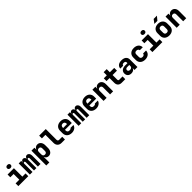

<svg xmlns="http://www.w3.org/2000/svg" viewBox="858 -3649 6684 6684"><g transform="rotate(-45 4200.0 -306.5)"><path d="M320 -637C375 -637 410 -667 410 -715C410 -763 375 -793 320 -793C265 -793 230 -763 230 -715C230 -667 265 -637 320 -637ZM70 0H560V-135H402V-550H90V-415H252V-135H70Z M638 0H767V-403C767 -434 780 -451 805 -451C830 -451 841 -434 841 -403V0H959V-403C959 -434 970 -451 995 -451C1020 -451 1033 -434 1033 -403V0H1162V-420C1162 -502 1111 -560 1046 -560C994 -560 957 -524 952 -468C942 -523 903 -560 855 -560C802 -560 767 -521 763 -465H761V-550H638Z M1266 180H1416V30L1412 -98C1436 -30 1489 10 1562 10C1668 10 1740 -78 1740 -205V-345C1740 -472 1668 -560 1562 -560C1489 -560 1435 -520 1411 -450V-550H1266ZM1504 -120C1447 -120 1416 -154 1416 -215V-335C1416 -396 1447 -430 1504 -430C1559 -430 1590 -398 1590 -340V-210C1590 -152 1559 -120 1504 -120Z M2195 0H2365V-135H2210C2174 -135 2150 -161 2150 -200V-730H1825V-595H2000V-195C2000 -78 2078 0 2195 0Z M2701 10C2820 10 2911 -54 2932 -150H2785C2779 -123 2743 -110 2701 -110C2636 -110 2603 -141 2603 -210V-238H2940V-340C2940 -472 2847 -560 2701 -560C2554 -560 2460 -472 2460 -340V-210C2460 -78 2554 10 2701 10ZM2603 -340C2603 -408 2635 -449 2701 -449C2766 -449 2797 -410 2797 -342V-329L2603 -327Z M3038 0H3167V-403C3167 -434 3180 -451 3205 -451C3230 -451 3241 -434 3241 -403V0H3359V-403C3359 -434 3370 -451 3395 -451C3420 -451 3433 -434 3433 -403V0H3562V-420C3562 -502 3511 -560 3446 -560C3394 -560 3357 -524 3352 -468C3342 -523 3303 -560 3255 -560C3202 -560 3167 -521 3163 -465H3161V-550H3038Z M3901 10C4020 10 4111 -54 4132 -150H3985C3979 -123 3943 -110 3901 -110C3836 -110 3803 -141 3803 -210V-238H4140V-340C4140 -472 4047 -560 3901 -560C3754 -560 3660 -472 3660 -340V-210C3660 -78 3754 10 3901 10ZM3803 -340C3803 -408 3835 -449 3901 -449C3966 -449 3997 -410 3997 -342V-329L3803 -327Z M4266 0H4416V-340C4416 -397 4448 -430 4501 -430C4554 -430 4586 -397 4586 -340V0H4736V-355C4736 -479 4666 -560 4559 -560C4483 -560 4427 -517 4411 -450V-550H4266Z M5155 0H5335V-135H5170C5141 -135 5125 -156 5125 -185V-415H5340V-550H5125V-705H4975V-550H4827V-415H4975V-180C4975 -68 5043 0 5155 0Z M5629 10C5716 10 5775 -30 5789 -95V0H5934V-370C5934 -490 5848 -560 5703 -560C5564 -560 5478 -491 5474 -383H5616C5619 -422 5650 -442 5701 -442C5754 -442 5784 -417 5784 -376V-341H5676C5533 -341 5451 -273 5451 -162C5451 -59 5520 10 5629 10ZM5682 -110C5627 -110 5596 -139 5596 -181C5596 -222 5626 -251 5679 -251H5784V-195C5784 -144 5745 -110 5682 -110Z M6309 10C6454 10 6547 -68 6552 -195H6406C6402 -147 6364 -120 6309 -120C6249 -120 6216 -152 6216 -210V-340C6216 -398 6249 -430 6309 -430C6363 -430 6402 -402 6406 -355H6552C6547 -482 6454 -560 6309 -560C6162 -560 6066 -473 6066 -340V-210C6066 -77 6162 10 6309 10Z M6920 -637C6975 -637 7010 -667 7010 -715C7010 -763 6975 -793 6920 -793C6865 -793 6830 -763 6830 -715C6830 -667 6865 -637 6920 -637ZM6670 0H7160V-135H7002V-550H6690V-415H6852V-135H6670Z M7412 -645H7561L7678 -785H7517ZM7500 10C7647 10 7740 -78 7740 -210V-340C7740 -472 7647 -560 7500 -560C7353 -560 7260 -472 7260 -340V-210C7260 -78 7353 10 7500 10ZM7500 -120C7442 -120 7410 -152 7410 -210V-340C7410 -398 7442 -430 7500 -430C7558 -430 7590 -398 7590 -340V-210C7590 -152 7558 -120 7500 -120Z M7866 0H8016V-340C8016 -397 8048 -430 8101 -430C8154 -430 8186 -397 8186 -340V0H8336V-355C8336 -479 8266 -560 8159 -560C8083 -560 8027 -517 8011 -450V-550H7866Z"/></g></svg>

Font: JetBrains Mono ExtraBold
Style: Regular
Weight: 800
Monospace: yes
Designer: Philipp Nurullin, Konstantin Bulenkov
Foundry: JetBrains
Version: Version 2.305